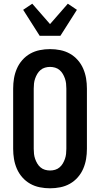

<svg xmlns="http://www.w3.org/2000/svg" viewBox="-20 -1008 540 1036"><path d="M250 8Q222 8 194.5 2.5Q167 -3 143 -16.5Q119 -30 100.5 -51Q82 -72 71 -97.5Q60 -123 55.5 -150Q51 -177 51 -205V-530Q51 -558 55.5 -585Q60 -612 71 -637.5Q82 -663 100.5 -684Q119 -705 143 -718.5Q167 -732 194.5 -737.5Q222 -743 250 -743Q278 -743 305.5 -737.5Q333 -732 357 -718.5Q381 -705 399.5 -684Q418 -663 429 -637.5Q440 -612 444.5 -585Q449 -558 449 -530V-205Q449 -177 444.5 -150Q440 -123 429 -97.5Q418 -72 399.5 -51Q381 -30 357 -16.5Q333 -3 305.5 2.5Q278 8 250 8ZM250 -88Q264 -88 277.5 -92Q291 -96 301.5 -105Q312 -114 319 -126Q326 -138 330.5 -151Q335 -164 336.5 -177.5Q338 -191 338 -205V-530Q338 -544 336.5 -557.5Q335 -571 330.5 -584Q326 -597 319 -609Q312 -621 301.5 -630Q291 -639 277.5 -643Q264 -647 250 -647Q236 -647 222.5 -643Q209 -639 198.5 -630Q188 -621 181 -609Q174 -597 169.5 -584Q165 -571 163.5 -557.5Q162 -544 162 -530V-205Q162 -191 163.5 -177.5Q165 -164 169.5 -151Q174 -138 181 -126Q188 -114 198.5 -105Q209 -96 222.5 -92Q236 -88 250 -88ZM194 -815 105 -955 154 -988 250 -878 346 -988 395 -955 306 -815Z"/></svg>

Font: Iosevka SS18
Style: Bold
Weight: 700
Monospace: yes
Designer: Belleve Invis
Foundry: Belleve Invis
Version: Version 25.1.1; ttfautohint (v1.8.4)